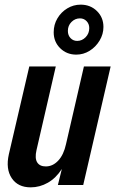

<svg xmlns="http://www.w3.org/2000/svg" viewBox="-20 -796 496 826"><path d="M112 10Q57 10 30.5 -29.5Q4 -69 18 -132L106 -510H220L137 -150Q129 -115 140 -97.5Q151 -80 177 -80Q207 -80 230.5 -105Q254 -130 264 -176L341 -510H456L338 0H229L246 -69Q221 -30 186 -10Q151 10 112 10ZM308 -561Q267 -561 239 -588.5Q211 -616 211 -657Q211 -690 227 -717Q243 -744 269.5 -760Q296 -776 327 -776Q369 -776 397 -748.5Q425 -721 425 -680Q425 -649 408.5 -621.5Q392 -594 365.5 -577.5Q339 -561 308 -561ZM312 -620Q333 -620 348.5 -636Q364 -652 364 -675Q364 -693 352.5 -705Q341 -717 324 -717Q303 -717 287.5 -701.5Q272 -686 272 -663Q272 -644 283.5 -632Q295 -620 312 -620Z"/></svg>

Font: Instrument Sans Condensed SemiBold Italic
Style: Regular
Weight: 600
Width: 3
Italic angle: -13°
Designer: Rodrigo Fuenzalida
Foundry: fragTYPE
Version: Version 1.000; ttfautohint (v1.8.4.7-5d5b);gftools[0.9.28]